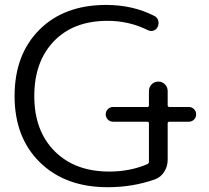

<svg xmlns="http://www.w3.org/2000/svg" viewBox="-20 -783 861 790"><path d="M445.3 -282.2Q432.6 -282.2 423.8 -291Q415 -299.8 415 -312.5Q415 -325.2 423.8 -334Q432.6 -342.8 445.3 -342.8H585.9Q592.8 -342.8 592.8 -349.6V-408.2Q592.8 -424.8 604 -436Q615.2 -447.3 631.3 -447.3Q647.5 -447.3 658.7 -436Q669.9 -424.8 669.9 -408.2V-349.6Q669.9 -342.8 677.7 -342.8H756.8Q769.5 -342.8 778.3 -334Q787.1 -325.2 787.1 -312.5Q787.1 -299.8 778.3 -291Q769.5 -282.2 756.8 -282.2H677.7Q669.9 -282.2 669.9 -275.4V-125Q669.9 -98.6 655.8 -76.2Q641.6 -53.7 617.2 -44.9Q526.4 -12.7 422.9 -12.7Q249 -12.7 144.5 -114.7Q40 -216.8 40 -387.7Q40 -558.6 142.1 -660.6Q244.1 -762.7 417 -762.7Q526.4 -762.7 614.3 -717.8Q627 -711.9 630.9 -698.7Q634.8 -685.5 628.9 -672.9Q624 -661.1 611.8 -657.2Q599.6 -653.3 587.9 -659.2Q510.7 -697.3 422.9 -697.3Q282.2 -697.3 201.7 -613.3Q121.1 -529.3 121.1 -387.7Q121.1 -245.1 204.6 -161.1Q288.1 -77.1 429.7 -77.1Q514.6 -77.1 585.9 -107.4Q592.8 -110.4 592.8 -117.2V-275.4Q592.8 -282.2 585.9 -282.2Z"/></svg>

Font: Gen Jyuu Gothic P Normal
Style: Regular
Weight: 300
Designer: [Source Han Sans]
Ryoko NISHIZUKA  (kana & ideographs); Paul D. Hunt (Latin, Greek & Cyrillic); Wenlong ZHANG  (bopomofo
Version: Version 1.002.20150607